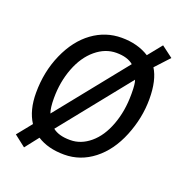

<svg xmlns="http://www.w3.org/2000/svg" viewBox="-113 -675 787 815"><g transform="rotate(20 280.5 -267.5)"><path d="M481 -470.2Q511.2 -422.4 511.2 -336.9Q511.2 -251.5 477.3 -168.2Q443.4 -85 383.8 -38.6Q324.2 7.8 251.2 7.8Q178.2 7.8 128.9 -23.9L81.1 37.1L29.8 -2.9L83 -68.8Q49.8 -119.6 49.8 -198.2Q49.8 -293.9 85.7 -374.8Q121.6 -455.6 180.9 -498.8Q240.2 -542 312.5 -542Q384.8 -542 437 -508.8L487.8 -571.8L539.1 -533.2ZM390.1 -451.2Q363.3 -474.1 313.2 -474.1Q263.2 -474.1 220.2 -438.2Q177.2 -402.3 153.1 -339.4Q128.9 -276.4 128.9 -203.1Q128.9 -158.7 137.2 -136.2ZM254.9 -59.1Q302.7 -59.1 344 -93.8Q385.3 -128.4 408.7 -191.4Q432.1 -254.4 432.1 -329.6Q432.1 -333 432.1 -335.9Q432.1 -377.9 425.8 -394L174.8 -81.1Q202.6 -59.1 252 -59.1Q253.4 -59.1 254.9 -59.1Z"/></g></svg>

Font: Open Sans Hebrew
Style: Italic
Weight: 400
Italic angle: -12°
Foundry: Ascender Corporation, Yanek Iontef
Version: Version 2.001;PS 002.001;hotconv 1.0.70;makeotf.lib2.5.58329